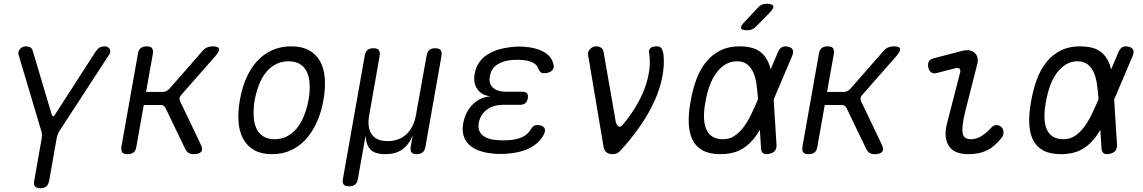

<svg xmlns="http://www.w3.org/2000/svg" viewBox="-20 -805 6040 1015"><path d="M193 190Q173 190 165 180.5Q157 171 161 150L200 -71Q202 -83 201.5 -94.5Q201 -106 197 -117L78 -516Q75 -525 78 -533Q81 -541 86.5 -547Q92 -553 99.5 -556.5Q107 -560 115 -560Q131 -560 140.5 -554.5Q150 -549 155 -530L253 -201Q256 -190 260.5 -190Q265 -190 272 -201L484 -530Q497 -549 508 -554.5Q519 -560 535 -560Q543 -560 549 -556.5Q555 -553 559 -547Q563 -541 563 -533Q563 -525 557 -516L297 -117Q290 -106 285.5 -94.5Q281 -83 279 -71L240 150Q236 171 224.5 180.5Q213 190 193 190Z M654 10Q634 10 626.5 0.5Q619 -9 622 -30L709 -520Q712 -541 723.5 -550.5Q735 -560 755 -560Q776 -560 783.5 -550.5Q791 -541 788 -520L752 -319H841Q850 -319 858 -323Q866 -327 874 -334L1050 -535Q1061 -548 1074.5 -554Q1088 -560 1103 -560Q1134 -560 1138 -548Q1142 -536 1120 -510L938 -303Q931 -296 929.5 -288Q928 -280 931 -272L1041 -42Q1054 -16 1044 -3Q1034 10 1003 10Q988 10 977.5 3.5Q967 -3 960 -16L855 -234Q851 -242 845 -246Q839 -250 829 -250H740L701 -30Q698 -9 686.5 0.5Q675 10 654 10Z M1418 10Q1362 10 1324.5 -11Q1287 -32 1266 -70Q1245 -108 1241 -160.5Q1237 -213 1248 -276Q1259 -339 1281.5 -391Q1304 -443 1338 -480.5Q1372 -518 1417.5 -539Q1463 -560 1520 -560Q1576 -560 1614 -539Q1652 -518 1672.5 -480.5Q1693 -443 1697 -391Q1701 -339 1690 -277Q1679 -213 1655.5 -160.5Q1632 -108 1598 -70Q1564 -32 1519 -11Q1474 10 1418 10ZM1432 -69Q1468 -69 1497 -84Q1526 -99 1548.5 -126Q1571 -153 1586.5 -191.5Q1602 -230 1611 -277Q1619 -322 1617 -359.5Q1615 -397 1602.5 -424Q1590 -451 1566 -466Q1542 -481 1505 -481Q1469 -481 1439.5 -466Q1410 -451 1387.5 -424Q1365 -397 1350 -359Q1335 -321 1326 -275Q1319 -229 1321 -191Q1323 -153 1335.5 -126Q1348 -99 1372 -84Q1396 -69 1432 -69Z M1825 180Q1805 180 1797 170.5Q1789 161 1793 140L1908 -510Q1911 -531 1922.5 -540.5Q1934 -550 1954.5 -550Q1975 -550 1982.5 -540.5Q1990 -531 1987 -510L1932 -197Q1920 -131 1945 -95Q1970 -59 2029.5 -59Q2089 -59 2128 -95Q2167 -131 2179 -197L2235 -510Q2238 -531 2249.5 -540.5Q2261 -550 2281 -550Q2301 -550 2309 -540.5Q2317 -531 2314 -510L2229 -29Q2226 -9 2214 0.5Q2202 10 2182.5 10Q2163 10 2155.5 0.5Q2148 -9 2151 -29L2160 -78Q2162 -88 2161 -88Q2161 -88 2161 -88Q2160 -88 2157 -79Q2139 -37 2104.5 -13.5Q2070 10 2016.5 10Q1963 10 1939.5 -13.5Q1916 -37 1914 -79L1913 -88L1911 -78L1872 140Q1869 161 1857.5 170.5Q1846 180 1825 180Z M2905 -469Q2909 -458 2907 -448.5Q2905 -439 2898 -432Q2891 -425 2880 -421.5Q2869 -418 2855 -418Q2850 -418 2846 -419Q2842 -420 2838.5 -423Q2835 -426 2831.5 -431Q2828 -436 2825 -443Q2819 -463 2796 -474.5Q2773 -486 2737 -488Q2725 -489 2713.5 -489Q2702 -489 2690 -488Q2641 -485 2608.5 -463.5Q2576 -442 2570 -403Q2562 -365 2585 -342.5Q2608 -320 2656 -320H2742Q2759 -320 2766 -311.5Q2773 -303 2770 -285Q2767 -268 2757 -259.5Q2747 -251 2729 -251H2642Q2589 -251 2554 -225.5Q2519 -200 2511 -155Q2504 -113 2531 -90Q2558 -67 2611 -64Q2624 -63 2638.5 -63Q2653 -63 2667 -64Q2709 -66 2739 -79.5Q2769 -93 2784 -118Q2788 -125 2792 -130Q2796 -135 2800 -138Q2804 -141 2809 -142.5Q2814 -144 2820 -144Q2834 -144 2843.5 -140Q2853 -136 2857.5 -129.5Q2862 -123 2861 -113.5Q2860 -104 2854 -92Q2829 -46 2777.5 -21Q2726 4 2654 8Q2641 9 2626.5 9Q2612 9 2598 8Q2553 5 2518.5 -6.5Q2484 -18 2461.5 -38.5Q2439 -59 2430.5 -88.5Q2422 -118 2429 -154Q2440 -214 2478.5 -252.5Q2517 -291 2574 -296Q2527 -300 2504 -333Q2481 -366 2489 -413Q2495 -448 2512.5 -474Q2530 -500 2558 -517.5Q2586 -535 2622.5 -545Q2659 -555 2703 -558Q2714 -559 2726 -559Q2738 -559 2749 -558Q2813 -554 2853.5 -531.5Q2894 -509 2905 -469Z M3170 -33 3089 -514Q3087 -523 3090 -531Q3093 -539 3099 -545.5Q3105 -552 3113.5 -556Q3122 -560 3132 -560Q3148 -560 3158.5 -552Q3169 -544 3171 -529L3235 -162Q3239 -143 3249.5 -137Q3260 -131 3271 -144Q3309 -189 3339 -238Q3369 -287 3387.5 -336.5Q3406 -386 3412.5 -435Q3419 -484 3411 -529Q3410 -537 3413 -543Q3416 -549 3421.5 -553Q3427 -557 3435 -558.5Q3443 -560 3451 -560Q3472 -560 3479 -546Q3486 -532 3488 -514Q3493 -455 3480.5 -394.5Q3468 -334 3441 -273.5Q3414 -213 3373.5 -152.5Q3333 -92 3282 -33Q3266 -15 3253.5 -2.5Q3241 10 3218 10Q3196 10 3184.5 -1Q3173 -12 3170 -33Z M3979 -667Q3968 -655 3956 -650Q3944 -645 3930 -645Q3901 -645 3897.5 -655.5Q3894 -666 3916 -689L3983 -761Q3993 -773 4005.5 -779Q4018 -785 4033 -785Q4064 -785 4068 -773.5Q4072 -762 4049 -738ZM4085 -40Q4086 -20 4076.5 -8Q4067 4 4047 8Q4026 13 4015 5.5Q4004 -2 4003 -22L3997 -119Q3980 -89 3960 -66Q3930 -30 3889 -10Q3848 10 3788 10Q3731 10 3694.5 -10Q3658 -30 3640.5 -66.5Q3623 -103 3621 -154.5Q3619 -206 3631 -270Q3642 -334 3662 -387Q3682 -440 3713.5 -478.5Q3745 -517 3788.5 -538.5Q3832 -560 3889 -560Q3948 -560 3982.5 -541.5Q4017 -523 4035 -489Q4047 -467 4054 -438L4092 -528Q4100 -548 4113.5 -555.5Q4127 -563 4146 -558Q4165 -554 4170.5 -542Q4176 -530 4168 -510L4070 -279ZM3987 -280V-284Q3984 -324 3979 -360Q3974 -396 3962 -422.5Q3950 -449 3929.5 -465Q3909 -481 3875 -481Q3843 -481 3816 -465Q3789 -449 3768 -421Q3747 -393 3732.5 -354.5Q3718 -316 3710 -270Q3701 -224 3701.5 -187.5Q3702 -151 3712.5 -124.5Q3723 -98 3745 -83.5Q3767 -69 3802 -69Q3836 -69 3862.5 -86.5Q3889 -104 3910.5 -132.5Q3932 -161 3950 -198Q3968 -235 3985 -275Z M4254 10Q4234 10 4226.5 0.5Q4219 -9 4222 -30L4309 -520Q4312 -541 4323.5 -550.5Q4335 -560 4355 -560Q4376 -560 4383.5 -550.5Q4391 -541 4388 -520L4352 -319H4441Q4450 -319 4458 -323Q4466 -327 4474 -334L4650 -535Q4661 -548 4674.5 -554Q4688 -560 4703 -560Q4734 -560 4738 -548Q4742 -536 4720 -510L4538 -303Q4531 -296 4529.5 -288Q4528 -280 4531 -272L4641 -42Q4654 -16 4644 -3Q4634 10 4603 10Q4588 10 4577.5 3.5Q4567 -3 4560 -16L4455 -234Q4451 -242 4445 -246Q4439 -250 4429 -250H4340L4301 -30Q4298 -9 4286.5 0.5Q4275 10 4254 10Z M4932 -419Q4915 -414 4903 -422.5Q4891 -431 4887 -450Q4884 -470 4891 -481.5Q4898 -493 4920 -498L5067 -536Q5090 -542 5106.5 -538.5Q5123 -535 5133.5 -525Q5144 -515 5147.5 -499.5Q5151 -484 5146 -465L5083 -217Q5072 -172 5069 -143.5Q5066 -115 5069.5 -99Q5073 -83 5084 -76Q5095 -69 5113 -69Q5142 -69 5169 -86Q5196 -103 5218 -128Q5233 -144 5247.5 -144Q5262 -144 5272 -135Q5284 -125 5285 -107Q5286 -89 5273 -74Q5255 -52 5236.5 -36Q5218 -20 5197.5 -10Q5177 0 5153 5Q5129 10 5098 10Q5065 10 5039.5 0.5Q5014 -9 4998.5 -30Q4983 -51 4979.5 -83Q4976 -115 4988 -159L5056 -423Q5059 -436 5052 -442Q5045 -448 5033 -445Z M5885 -40Q5886 -20 5876.5 -8Q5867 4 5847 8Q5826 13 5815 5.5Q5804 -2 5803 -22L5797 -119Q5780 -89 5760 -66Q5730 -30 5689 -10Q5648 10 5588 10Q5531 10 5494.5 -10Q5458 -30 5440.5 -66.5Q5423 -103 5421 -154.5Q5419 -206 5431 -270Q5442 -334 5462 -387Q5482 -440 5513.5 -478.5Q5545 -517 5588.5 -538.5Q5632 -560 5689 -560Q5748 -560 5782.5 -541.5Q5817 -523 5835 -489Q5847 -467 5854 -438L5892 -528Q5900 -548 5913.5 -555.5Q5927 -563 5946 -558Q5965 -554 5970.5 -542Q5976 -530 5968 -510L5870 -279ZM5787 -280V-284Q5784 -324 5779 -360Q5774 -396 5762 -422.5Q5750 -449 5729.5 -465Q5709 -481 5675 -481Q5643 -481 5616 -465Q5589 -449 5568 -421Q5547 -393 5532.5 -354.5Q5518 -316 5510 -270Q5501 -224 5501.5 -187.5Q5502 -151 5512.5 -124.5Q5523 -98 5545 -83.5Q5567 -69 5602 -69Q5636 -69 5662.5 -86.5Q5689 -104 5710.5 -132.5Q5732 -161 5750 -198Q5768 -235 5785 -275Z"/></svg>

Font: Maple Mono Light
Style: Italic
Weight: 300
Italic angle: -10°
Monospace: yes
Designer: subframe7536
Version: Version 7.000